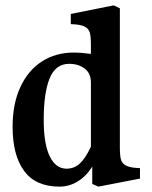

<svg xmlns="http://www.w3.org/2000/svg" viewBox="-20 -681 566 716"><path d="M502 -54V-15L347 15L324 5V-60Q302 -24 270 -4.5Q238 15 202 15Q113 15 70 -43.5Q27 -102 27 -208Q27 -294 56 -356.5Q85 -419 136.5 -452Q188 -485 255 -485Q282 -485 319 -480V-512Q319 -544 315 -559Q311 -574 295.5 -582Q280 -590 244 -591V-629L404 -661L427 -650V-132Q427 -101 431 -86Q435 -71 451 -63Q467 -55 502 -54ZM319 -134V-374Q319 -408 295.5 -425.5Q272 -443 238 -443Q187 -443 165 -388.5Q143 -334 143 -234Q143 -144 165.5 -98Q188 -52 228 -52Q257 -52 278 -71.5Q299 -91 319 -134Z"/></svg>

Font: Gupter
Style: Bold
Weight: 700
Designer: Octavio Pardo
Version: Version 1.000